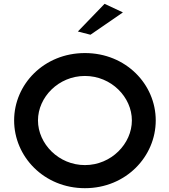

<svg xmlns="http://www.w3.org/2000/svg" viewBox="-20 -983 887 1006"><path d="M388 -818 454 -801 624 -918 528 -963ZM179 -352C179 -474 287 -585 425 -585C563 -585 671 -474 671 -352C671 -230 563 -118 425 -118C287 -118 179 -230 179 -352ZM54 -352C54 -163 210 3 425 3C640 3 796 -163 796 -352C796 -541 640 -705 425 -705C210 -705 54 -541 54 -352Z"/></svg>

Font: Bluebird
Style: LiExt
Weight: 300
Designer: Jasper
Foundry: Cannot Into Space Fonts
Version: Version 0.98